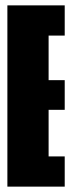

<svg xmlns="http://www.w3.org/2000/svg" viewBox="-20 -695 268 715"><path d="M7.5 0V-675H221V-562.5H161V-396.5H221V-286H161V-112.5H221V0Z"/></svg>

Font: Anybody UltraCondensed ExtraBold
Style: Regular
Weight: 800
Width: 1
Designer: Tyler Finck
Foundry: Etcetera Type Company
Version: Version 1.010; ttfautohint (v1.8.3) -l 8 -r 50 -G 200 -x 14 